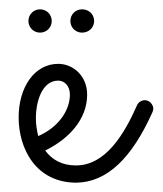

<svg xmlns="http://www.w3.org/2000/svg" viewBox="-20 -377 349 412"><path d="M77 -54C128 -79 167 -121 167 -174C167 -215 136 -240 105 -240C54 -240 20 -190 20 -125C20 -58 57 15 144 15C210 14 263 -38 307 -136C308 -138 309 -141 309 -144C309 -152 301 -162 291 -162C284 -162 277 -158 274 -151C247 -90 207 -22 143 -22C112 -22 91 -35 77 -54ZM62 -85C59 -97 57 -111 57 -123C57 -161 71 -204 105 -204C118 -204 130 -193 130 -174C130 -139 104 -103 62 -85ZM182 -332C182 -346 171 -357 156 -357C142 -357 131 -346 131 -332C131 -318 142 -307 156 -307C171 -307 182 -318 182 -332ZM91 -332C91 -346 80 -357 66 -357C52 -357 41 -346 41 -332C41 -318 52 -307 66 -307C80 -307 91 -318 91 -332Z"/></svg>

Font: Sacramento
Style: Regular
Weight: 400
Designer: Astigmatic (AOETI)
Foundry: Astigmatic (AOETI)
Version: Version 1.000